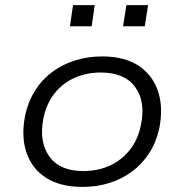

<svg xmlns="http://www.w3.org/2000/svg" viewBox="-20 -724 721 752"><path d="M303 8Q216 8 160.5 -27.5Q105 -63 83.5 -127Q62 -191 79 -274Q91 -328 118 -370.5Q145 -413 185 -442.5Q225 -472 274.5 -487.5Q324 -503 380 -503Q467 -503 522 -467Q577 -431 598.5 -368Q620 -305 604 -222Q592 -167 564.5 -124.5Q537 -82 497.5 -52.5Q458 -23 409 -7.5Q360 8 303 8ZM306 -54Q364 -54 410.5 -75.5Q457 -97 489 -137.5Q521 -178 532 -235Q551 -326 509.5 -383Q468 -440 375 -440Q319 -440 272 -419Q225 -398 193.5 -358Q162 -318 150 -261Q132 -169 173 -111.5Q214 -54 306 -54ZM462 -621 475 -704H560L547 -621ZM254 -621 266 -704H351L339 -621Z"/></svg>

Font: Nunito Sans 7pt SemiExpanded Light
Style: Italic
Weight: 300
Width: 6
Italic angle: -9°
Designer: Vernon Adams
Foundry: Vernon Adams
Version: Version 3.101;gftools[0.9.27]